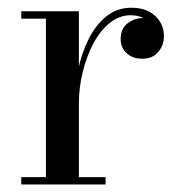

<svg xmlns="http://www.w3.org/2000/svg" viewBox="-20 -490 482 510"><path d="M178 -214.5Q178 -258.5 187.2 -303.2Q196.5 -348 215.2 -385.8Q234 -423.5 262.5 -446.5Q291 -469.5 329 -469.5Q357 -469.5 376.2 -459Q395.5 -448.5 405.5 -431.5Q415.5 -414.5 415.5 -395Q415.5 -369.5 400.2 -351.8Q385 -334 358.5 -334Q332 -334 316.2 -348.8Q300.5 -363.5 300.5 -386Q300.5 -414 318.8 -428Q337 -442 358.5 -442Q374 -442 386.8 -436Q399.5 -430 407 -419.2Q414.5 -408.5 414.5 -395H395Q395 -410.5 385.8 -422.8Q376.5 -435 361 -442.2Q345.5 -449.5 327 -449.5Q297 -449.5 271.8 -429.2Q246.5 -409 228.2 -374.8Q210 -340.5 199.8 -299Q189.5 -257.5 189.5 -214.5ZM189.5 -460V-19.5H260.5V0H36.5V-19.5H102V-440.5H36.5V-460Z"/></svg>

Font: Bodoni Moda SC
Style: Regular
Weight: 400
Designer: Owen Earl
Foundry: indestructible type
Version: Version 2.005